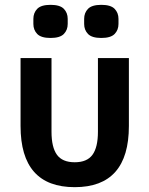

<svg xmlns="http://www.w3.org/2000/svg" viewBox="-20 -762 618 794"><path d="M193 -217Q193 -153 215.5 -122Q238 -91 289 -91Q340 -91 362.5 -122Q385 -153 385 -217V-522H513V-241Q513 12 289 12Q65 12 65 -241V-522H193ZM189 -605Q150 -605 134 -621.5Q118 -638 118 -663V-684Q118 -709 134 -725.5Q150 -742 189 -742Q228 -742 244 -725.5Q260 -709 260 -684V-663Q260 -638 244 -621.5Q228 -605 189 -605ZM399 -605Q360 -605 344 -621.5Q328 -638 328 -663V-684Q328 -709 344 -725.5Q360 -742 399 -742Q438 -742 454 -725.5Q470 -709 470 -684V-663Q470 -638 454 -621.5Q438 -605 399 -605Z"/></svg>

Font: IBM Plex Sans SmBld
Style: Regular
Weight: 600
Designer: Mike Abbink, Paul van der Laan, Pieter van Rosmalen
Foundry: Bold Monday
Version: Version 3.005